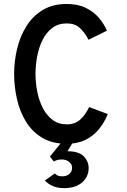

<svg xmlns="http://www.w3.org/2000/svg" viewBox="-20 -732 656 992"><path d="M325 11Q250.5 11 198.5 -20Q146.5 -51 114.5 -103Q82.5 -155 67.8 -219.5Q53 -284 53 -350Q53 -415 68.2 -479.2Q83.5 -543.5 116 -596Q148.5 -648.5 200.2 -680Q252 -711.5 325 -711.5Q382 -711.5 423 -691.5Q464 -671.5 491 -639.8Q518 -608 532.5 -573.5L437.5 -526.5Q418 -564 392.5 -587.5Q367 -611 325 -611Q280.5 -611 249.5 -587.2Q218.5 -563.5 199.5 -524.8Q180.5 -486 172 -440.2Q163.5 -394.5 163.5 -350Q163.5 -302.5 173 -256Q182.5 -209.5 202.2 -172Q222 -134.5 252.5 -112Q283 -89.5 325 -89.5Q367.5 -89.5 394.8 -114.5Q422 -139.5 440.5 -179L537 -142.5Q519.5 -99.5 491 -64.5Q462.5 -29.5 421.2 -9.2Q380 11 325 11ZM312 240Q276.5 240 251.8 228.8Q227 217.5 212 200.5L263.5 164Q269.5 172 279 175.5Q288.5 179 302.5 179Q324.5 179 338.5 166.5Q352.5 154 352.5 135Q352.5 116.5 337 104.2Q321.5 92 298 92Q274.5 92 258.5 102.5L238 77L308.5 -10H365L328.5 49.5Q387 49.5 412.5 75.5Q438 101.5 438 136Q438 181.5 404 210.8Q370 240 312 240Z"/></svg>

Font: Overpass Mono Light SemiBold
Style: Regular
Weight: 600
Monospace: yes
Version: Version 4.000